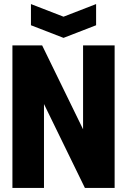

<svg xmlns="http://www.w3.org/2000/svg" viewBox="-20 -923 624 943"><path d="M41 0V-700H187L388 -288V-700H543V0H397L196 -412V0ZM452 -903V-799L292 -737L132 -799V-903L292 -841Z"/></svg>

Font: Tektur SemiCondensed
Style: Bold
Weight: 700
Width: 4
Designer: Adam Jagosz
Foundry: Adam Jagosz
Version: Version 1.005;gftools[0.9.30]